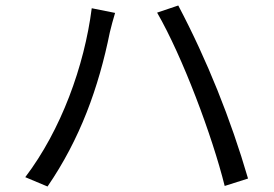

<svg xmlns="http://www.w3.org/2000/svg" viewBox="-20 -688 996 699"><path d="M72 -43 153 -9C271 -181 339 -368 380 -571C385 -591 392 -619 399 -641L314 -658C287 -447 202 -214 72 -43ZM798 -11 883 -38C820 -254 734 -469 629 -668L552 -642C645 -481 753 -192 798 -11Z"/></svg>

Font: Kinto Sans
Style: Regular
Weight: 400
Designer: Authors: Ryoko NISHIZUKA  (kana & ideographs); Paul D. Hunt (Latin, Greek & Cyrillic); Wenlong ZHANG  (bopomofo); Sandol
Foundry: Adobe Systems Incorporated, ookami Inc.
Version: Version 0.001